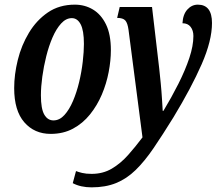

<svg xmlns="http://www.w3.org/2000/svg" viewBox="-20 -566 932 826"><path d="M198 10Q128 10 84.5 -40Q41 -90 41 -187Q41 -245 56.5 -308Q72 -371 104.5 -425Q137 -479 186 -512.5Q235 -546 302 -546Q345 -546 380 -525Q415 -504 436 -461Q457 -418 457 -350Q457 -306 447.5 -256Q438 -206 418 -159Q398 -112 367 -73.5Q336 -35 294 -12.5Q252 10 198 10ZM374 240Q327 240 293 222L307 170Q317 174 333.5 178Q350 182 374 182Q423 182 461 159.5Q499 137 531 101Q563 65 593 25L533 -437Q529 -467 519 -478Q509 -489 484 -489L495 -536H634L665 -271Q668 -244 671.5 -208Q675 -172 677 -138.5Q679 -105 680 -89H683Q718 -147 747.5 -205.5Q777 -264 794.5 -316.5Q812 -369 812 -411Q812 -435 800 -450.5Q788 -466 765 -466Q767 -504 786 -525Q805 -546 831 -546Q892 -546 892 -467Q892 -391 847.5 -289.5Q803 -188 726 -61Q679 15 640.5 71.5Q602 128 563.5 165.5Q525 203 479.5 221.5Q434 240 374 240ZM210 -48Q236 -48 257 -71Q278 -94 294 -131.5Q310 -169 320.5 -213Q331 -257 336 -300.5Q341 -344 341 -377Q341 -435 327 -461.5Q313 -488 289 -488Q264 -488 243 -465Q222 -442 206 -405Q190 -368 179 -324Q168 -280 162 -236Q156 -192 156 -156Q156 -98 170.5 -73Q185 -48 210 -48Z"/></svg>

Font: Noto Serif ExtraCondensed SemiBold
Style: Italic
Weight: 600
Width: 2
Italic angle: -12°
Designer: Monotype Design Team
Foundry: Monotype Imaging Inc.
Version: Version 2.013